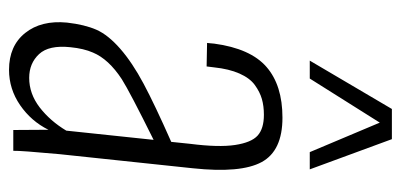

<svg xmlns="http://www.w3.org/2000/svg" viewBox="-248 -618 875 419"><g transform="rotate(90 189.5 -408.5)"><path d="M112.3 -647 217.8 -826.2H283.7L349.6 -647H312L247.6 -799.8L151.4 -647ZM149.9 -34.7Q184.6 -34.7 214.4 -57.6Q244.1 -80.6 265.1 -115.7L285.2 -306.2Q180.7 -254.4 152.8 -236.8Q108.9 -208 94.7 -173.8Q85.9 -153.8 83 -124.5Q78.1 -77.6 98.1 -56.2Q118.2 -34.7 149.9 -34.7ZM132.3 9.3Q80.1 9.3 52 -25.9Q23.9 -61 29.3 -117.2Q33.7 -155.8 44.9 -181.4Q56.2 -207 86.4 -233.4Q116.7 -259.8 162.4 -284.2Q208 -308.6 289.6 -344.7L293.9 -386.2Q301.8 -448.2 296.4 -483.9Q291 -519.5 275.9 -533.2Q260.7 -546.9 230.5 -546.9Q211.4 -546.9 196 -542.5Q180.7 -538.1 165.5 -527.1Q150.4 -516.1 140.4 -493.4Q130.4 -470.7 127 -438L125 -421.9L73.7 -422.9Q73.7 -423.8 74.5 -430.7Q75.2 -437.5 75.2 -438.5Q85.9 -517.6 126 -552.5Q166 -587.4 236.8 -587.4Q309.1 -587.4 333.7 -542Q358.4 -496.6 347.2 -391.6L316.4 -100.6Q308.6 -15.1 309.1 0H263.7Q263.2 -65.4 263.2 -76.7Q244.6 -39.1 209.5 -14.9Q174.3 9.3 132.3 9.3Z"/></g></svg>

Font: Oswald
Style: Extra-Light
Weight: 200
Designer: Vernon Adams
Foundry: Vernon Adams
Version: 3.0; ttfautohint (v0.94.23-7a4d-dirty) -l 8 -r 50 -G 200 -x 